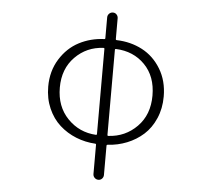

<svg xmlns="http://www.w3.org/2000/svg" viewBox="-58 -750 1117 1014"><g transform="rotate(5 500.0 -242.5)"><path d="M532.2 -495.1Q527.3 -495.1 527.3 -491.2V-38.1Q527.3 -34.2 532.2 -34.2Q622.1 -39.1 684.1 -102.1Q746.1 -165 746.1 -266.6Q746.1 -368.2 686 -429.7Q626 -491.2 532.2 -495.1ZM466.8 -34.2Q471.7 -34.2 471.7 -38.1V-491.2Q471.7 -495.1 466.8 -495.1Q377.9 -491.2 316.4 -428.7Q254.9 -366.2 254.9 -266.6Q254.9 -166 316.4 -102.5Q377.9 -39.1 466.8 -34.2ZM527.3 -657.2V-546.9Q527.3 -542 532.2 -542Q606.4 -540 668 -507.8Q729.5 -475.6 767.6 -412.6Q805.7 -349.6 805.7 -266.6Q805.7 -203.1 782.7 -150.4Q759.8 -97.7 721.7 -63.5Q683.6 -29.3 634.8 -9.8Q585.9 9.8 532.2 12.7Q527.3 12.7 527.3 17.6V172.9Q527.3 184.6 519.5 192.9Q511.7 201.2 500 201.2Q488.3 201.2 480 192.9Q471.7 184.6 471.7 172.9V17.6Q471.7 12.7 467.8 12.7Q414.1 9.8 365.2 -9.8Q316.4 -29.3 277.8 -64Q239.3 -98.6 216.3 -150.9Q193.4 -203.1 193.4 -266.6Q193.4 -348.6 232.9 -412.1Q272.5 -475.6 333.5 -507.3Q394.5 -539.1 467.8 -542Q471.7 -542 471.7 -546.9V-657.2Q471.7 -668.9 480 -677.2Q488.3 -685.5 500 -685.5Q511.7 -685.5 519.5 -677.2Q527.3 -668.9 527.3 -657.2Z"/></g></svg>

Font: Gen Jyuu Gothic L Monospace Light
Style: Regular
Weight: 300
Designer: [Source Han Sans]
Ryoko NISHIZUKA  (kana & ideographs); Paul D. Hunt (Latin, Greek & Cyrillic); Wenlong ZHANG  (bopomofo
Version: Version 1.002.20150607